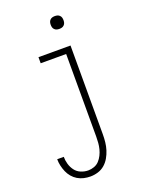

<svg xmlns="http://www.w3.org/2000/svg" viewBox="-170 -792 840 1098"><g transform="rotate(-20 250.0 -243.0)"><path d="M185 223Q165 223 145 218.5Q125 214 107.5 203.5Q90 193 77 177.5Q64 162 56 143.5Q48 125 43.5 105Q39 85 39 65H79Q79 88 85.5 110Q92 132 105.5 150Q119 168 140.5 177Q162 186 185 186Q203 186 221 179.5Q239 173 251.5 159.5Q264 146 272.5 129Q281 112 285.5 94Q290 76 291.5 57.5Q293 39 293 20V-483H138V-520H333V20Q333 44 330.5 67.5Q328 91 321 113.5Q314 136 302 157Q290 178 272 193.5Q254 209 231 216Q208 223 185 223ZM306 -631Q298 -631 290.5 -633Q283 -635 277 -641Q271 -647 269 -654.5Q267 -662 267 -670Q267 -678 269 -685.5Q271 -693 277 -699Q283 -705 290.5 -707Q298 -709 306 -709Q314 -709 321.5 -707Q329 -705 335 -699Q341 -693 343 -685.5Q345 -678 345 -670Q345 -662 343 -654.5Q341 -647 335 -641Q329 -635 321.5 -633Q314 -631 306 -631Z"/></g></svg>

Font: Zed Sans Extralight
Style: Regular
Weight: 200
Designer: Belleve Invis
Foundry: Belleve Invis
Version: Version 1.0.0; ttfautohint (v1.8.4)